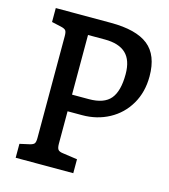

<svg xmlns="http://www.w3.org/2000/svg" viewBox="-108 -806 786 892"><g transform="rotate(15 285.0 -360.0)"><path d="M227 -271V-115Q227 -95 233 -87Q239 -79 257 -77L327 -67V0H50V-67L95 -77Q113 -81 118.5 -88Q124 -95 124 -115V-605Q124 -625 118.5 -632Q113 -639 95 -643L50 -653V-720H315Q437 -720 495 -674Q553 -628 553 -526Q553 -450 519 -392Q485 -334 426.5 -302.5Q368 -271 297 -271ZM308 -638H227V-351H308Q381 -351 412 -388.5Q443 -426 443 -507Q443 -574 409.5 -606Q376 -638 308 -638Z"/></g></svg>

Font: Enriqueta Medium
Style: Regular
Weight: 500
Designer: Viviana Monsalve, Gustavo Ibarra
Foundry: 72Puntos
Version: Version 2.000